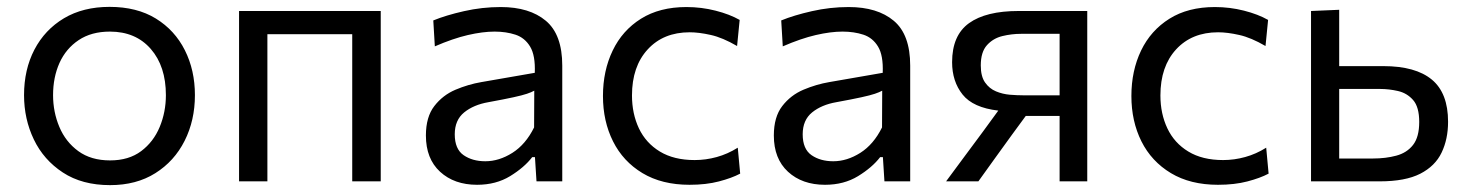

<svg xmlns="http://www.w3.org/2000/svg" viewBox="-20 -528 4272 559"><path d="M300.5 11Q219 11 163 -25.8Q107 -62.5 78.5 -122Q50 -181.5 50 -251Q50 -325.5 80.2 -383.5Q110.5 -441.5 166.2 -474.8Q222 -508 299 -508Q378.5 -508 433.8 -474Q489 -440 518.2 -381.8Q547.5 -323.5 547.5 -251Q547.5 -177.5 517.5 -118Q487.5 -58.5 432.2 -23.8Q377 11 300.5 11ZM300.5 -61Q355 -61 391 -88Q427 -115 445 -158.5Q463 -202 463 -251Q463 -335 419 -385.5Q375 -436 300 -436Q246 -436 209 -411.2Q172 -386.5 153.2 -344.8Q134.5 -303 134.5 -251Q134.5 -202 152.8 -158.5Q171 -115 208 -88Q245 -61 300.5 -61Z M676 0V-496H1088.5V0H1005.5V-428.5H758.5V0Z M1369 10Q1302.5 10 1261.2 -28Q1220 -66 1220 -133.5Q1220 -187.5 1244.5 -219.2Q1269 -251 1306.2 -266.8Q1343.5 -282.5 1381.5 -289L1537 -316Q1539 -366.5 1523.5 -392.2Q1508 -418 1480.8 -427Q1453.5 -436 1420 -436Q1385.5 -436 1342.2 -426Q1299 -416 1246 -393L1241.5 -468.5Q1278 -483.5 1330.8 -495.5Q1383.5 -507.5 1438 -507.5Q1521.5 -507.5 1569.2 -467.5Q1617 -427.5 1617 -337V0H1542L1537.5 -70.5H1529.5Q1506.5 -40.5 1465.2 -15.2Q1424 10 1369 10ZM1393 -58.5Q1433 -58.5 1471.8 -83Q1510.5 -107.5 1535 -157L1535.5 -264Q1527.5 -259.5 1514.2 -255Q1501 -250.5 1474.8 -244.8Q1448.5 -239 1402 -230.5Q1359 -223 1331.5 -200.8Q1304 -178.5 1304 -137Q1304 -94 1329.8 -76.2Q1355.5 -58.5 1393 -58.5Z M1987.5 10Q1907 10 1850.5 -24Q1794 -58 1764.8 -116.5Q1735.5 -175 1735.5 -248.5Q1735.5 -322 1763.8 -380.8Q1792 -439.5 1846.2 -473.5Q1900.5 -507.5 1978.5 -507.5Q2022 -507.5 2063.2 -497Q2104.5 -486.5 2133.5 -470L2126 -394Q2084 -418.5 2049.5 -426.2Q2015 -434 1988 -434Q1911.5 -434 1865.8 -384.2Q1820 -334.5 1820 -250Q1820 -197 1840.2 -154.2Q1860.5 -111.5 1901.2 -86.8Q1942 -62 2002.5 -62Q2035 -62 2066.8 -70.8Q2098.5 -79.5 2128 -98L2135 -22.5Q2110.5 -9.5 2073.2 0.2Q2036 10 1987.5 10Z M2382 10Q2315.5 10 2274.2 -28Q2233 -66 2233 -133.5Q2233 -187.5 2257.5 -219.2Q2282 -251 2319.2 -266.8Q2356.5 -282.5 2394.5 -289L2550 -316Q2552 -366.5 2536.5 -392.2Q2521 -418 2493.8 -427Q2466.5 -436 2433 -436Q2398.5 -436 2355.2 -426Q2312 -416 2259 -393L2254.5 -468.5Q2291 -483.5 2343.8 -495.5Q2396.5 -507.5 2451 -507.5Q2534.5 -507.5 2582.2 -467.5Q2630 -427.5 2630 -337V0H2555L2550.5 -70.5H2542.5Q2519.5 -40.5 2478.2 -15.2Q2437 10 2382 10ZM2406 -58.5Q2446 -58.5 2484.8 -83Q2523.5 -107.5 2548 -157L2548.5 -264Q2540.5 -259.5 2527.2 -255Q2514 -250.5 2487.8 -244.8Q2461.5 -239 2415 -230.5Q2372 -223 2344.5 -200.8Q2317 -178.5 2317 -137Q2317 -94 2342.8 -76.2Q2368.5 -58.5 2406 -58.5Z M2734.5 0Q2761 -36 2787.8 -72Q2814.5 -108 2840.5 -143L2886.5 -206Q2813 -214.5 2782.5 -252.8Q2752 -291 2752 -347Q2752 -425 2801.2 -460.5Q2850.5 -496 2945.5 -496H3145.5V0H3065V-190.5H2966.5L2926.5 -136Q2902 -102 2877.2 -67.8Q2852.5 -33.5 2828.5 0ZM2959 -250.5H3065V-429.5H2952.5Q2925.5 -429.5 2898.5 -423Q2871.5 -416.5 2853.5 -396.5Q2835.5 -376.5 2835.5 -337.5Q2835.5 -305.5 2848 -287.8Q2860.5 -270 2879.8 -262Q2899 -254 2920.2 -252.2Q2941.5 -250.5 2959 -250.5Z M3526 10Q3445.5 10 3389 -24Q3332.5 -58 3303.2 -116.5Q3274 -175 3274 -248.5Q3274 -322 3302.2 -380.8Q3330.5 -439.5 3384.8 -473.5Q3439 -507.5 3517 -507.5Q3560.5 -507.5 3601.8 -497Q3643 -486.5 3672 -470L3664.5 -394Q3622.5 -418.5 3588 -426.2Q3553.5 -434 3526.5 -434Q3450 -434 3404.2 -384.2Q3358.5 -334.5 3358.5 -250Q3358.5 -197 3378.8 -154.2Q3399 -111.5 3439.8 -86.8Q3480.5 -62 3541 -62Q3573.5 -62 3605.2 -70.8Q3637 -79.5 3666.5 -98L3673.5 -22.5Q3649 -9.5 3611.8 0.2Q3574.5 10 3526 10Z M3797 0V-496L3879 -499.5V-335.5H4007.5Q4101.5 -335.5 4148.8 -296.2Q4196 -257 4196 -173.5Q4196 -123 4177.2 -83.8Q4158.5 -44.5 4115 -22.2Q4071.5 0 3997 0ZM3879 -66.5H3977Q4014.5 -66.5 4045.2 -74.8Q4076 -83 4094 -106Q4112 -129 4112 -173Q4112 -216.5 4094.2 -236.8Q4076.5 -257 4050.2 -263Q4024 -269 3998.5 -269H3879Z"/></svg>

Font: Commissioner
Style: Regular
Weight: 400
Designer: Kostas Bartsokas
Foundry: Kostas Bartsokas
Version: Version 1.000; ttfautohint (v1.8.3)